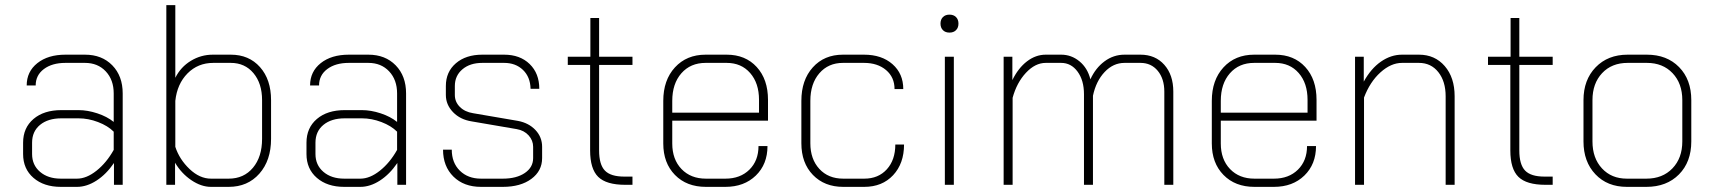

<svg xmlns="http://www.w3.org/2000/svg" viewBox="-20 -720 6677 748"><path d="M70 -120V-164Q70 -222 110.5 -256.5Q151 -291 219 -291H286Q321 -291 359 -278.5Q397 -266 423 -245V-356Q423 -409 392 -442Q361 -475 311 -475H235Q183 -475 151 -451Q119 -427 119 -387H84Q84 -441 125.5 -474Q167 -507 235 -507H311Q377 -507 417.5 -465.5Q458 -424 458 -356V0H424V-85Q394 -41 356 -16.5Q318 8 280 8H217Q151 8 110.5 -27Q70 -62 70 -120ZM280 -24Q317 -24 356 -55Q395 -86 423 -136V-207Q400 -230 362 -244.5Q324 -259 286 -259H219Q167 -259 136 -233.5Q105 -208 105 -164V-120Q105 -77 136 -50.5Q167 -24 217 -24Z M662 -86V0H628V-700H663V-417Q684 -459 723.5 -483Q763 -507 809 -507H879Q950 -507 993 -458.5Q1036 -410 1036 -330V-179Q1036 -95 990.5 -43.5Q945 8 871 8H802Q764 8 725.5 -18Q687 -44 662 -86ZM871 -24Q930 -24 965.5 -66.5Q1001 -109 1001 -179V-330Q1001 -395 967.5 -435Q934 -475 879 -475H811Q751 -475 710.5 -434Q670 -393 663 -327V-148Q679 -99 718.5 -61.5Q758 -24 802 -24Z M1174 -120V-164Q1174 -222 1214.5 -256.5Q1255 -291 1323 -291H1390Q1425 -291 1463 -278.5Q1501 -266 1527 -245V-356Q1527 -409 1496 -442Q1465 -475 1415 -475H1339Q1287 -475 1255 -451Q1223 -427 1223 -387H1188Q1188 -441 1229.5 -474Q1271 -507 1339 -507H1415Q1481 -507 1521.5 -465.5Q1562 -424 1562 -356V0H1528V-85Q1498 -41 1460 -16.5Q1422 8 1384 8H1321Q1255 8 1214.5 -27Q1174 -62 1174 -120ZM1384 -24Q1421 -24 1460 -55Q1499 -86 1527 -136V-207Q1504 -230 1466 -244.5Q1428 -259 1390 -259H1323Q1271 -259 1240 -233.5Q1209 -208 1209 -164V-120Q1209 -77 1240 -50.5Q1271 -24 1321 -24Z M1706 -137H1740Q1740 -86 1771.5 -55Q1803 -24 1854 -24H1939Q1992 -24 2024.5 -46Q2057 -68 2057 -104V-148Q2057 -173 2039.5 -192.5Q2022 -212 1993 -217L1818 -247Q1773 -254 1745 -283Q1717 -312 1717 -350V-385Q1717 -440 1756 -473.5Q1795 -507 1859 -507H1944Q2006 -507 2043.5 -470.5Q2081 -434 2081 -374H2047Q2046 -420 2017.5 -447.5Q1989 -475 1944 -475H1859Q1811 -475 1781.5 -450Q1752 -425 1752 -385V-350Q1752 -323 1771.5 -303.5Q1791 -284 1823 -279L1998 -249Q2040 -241 2066 -213.5Q2092 -186 2092 -148V-104Q2092 -54 2050 -23Q2008 8 1939 8H1854Q1787 8 1746.5 -32Q1706 -72 1706 -137Z M2279 -134V-467H2192V-499H2280V-650H2314V-499H2444V-467H2314V-134Q2314 -79 2336.5 -55.5Q2359 -32 2412 -32H2444V0H2416Q2342 0 2310.5 -31Q2279 -62 2279 -134Z M2564 -161V-327Q2564 -408 2609.5 -457.5Q2655 -507 2729 -507H2811Q2884 -507 2928 -459Q2972 -411 2972 -331V-250H2599V-161Q2599 -99 2635 -61.5Q2671 -24 2730 -24H2806Q2864 -24 2899.5 -59Q2935 -94 2935 -151H2970Q2970 -80 2924.5 -36Q2879 8 2806 8H2730Q2655 8 2609.5 -38.5Q2564 -85 2564 -161ZM2937 -281V-331Q2937 -396 2902.5 -435.5Q2868 -475 2811 -475H2729Q2670 -475 2634.5 -434.5Q2599 -394 2599 -327V-281Z M3102 -162V-327Q3102 -408 3146.5 -457.5Q3191 -507 3264 -507H3346Q3415 -507 3457 -470Q3499 -433 3499 -373H3465Q3465 -419 3432 -447Q3399 -475 3346 -475H3264Q3207 -475 3172 -434.5Q3137 -394 3137 -327V-162Q3137 -100 3172 -62Q3207 -24 3265 -24H3347Q3402 -24 3435 -60.5Q3468 -97 3468 -157H3502Q3502 -83 3459.5 -37.5Q3417 8 3347 8H3265Q3192 8 3147 -38.5Q3102 -85 3102 -162Z M3644 -628Q3644 -644 3653.5 -653.5Q3663 -663 3679 -663Q3695 -663 3704.5 -653.5Q3714 -644 3714 -628Q3714 -612 3704.5 -602.5Q3695 -593 3679 -593Q3663 -593 3653.5 -602.5Q3644 -612 3644 -628ZM3661 -499H3696V0H3661Z M4551 -363V0H4516V-363Q4516 -413 4490.5 -444Q4465 -475 4423 -475H4361Q4317 -475 4283.5 -439.5Q4250 -404 4238 -347V0H4203V-353Q4203 -407 4178 -441Q4153 -475 4114 -475H4054Q4013 -475 3977 -436.5Q3941 -398 3925 -339V0H3890V-499H3924V-408Q3947 -455 3981 -481Q4015 -507 4054 -507H4114Q4154 -507 4185.5 -481Q4217 -455 4228 -411Q4248 -455 4283 -481Q4318 -507 4361 -507H4423Q4481 -507 4516 -467.5Q4551 -428 4551 -363Z M4701 -161V-327Q4701 -408 4746.5 -457.5Q4792 -507 4866 -507H4948Q5021 -507 5065 -459Q5109 -411 5109 -331V-250H4736V-161Q4736 -99 4772 -61.5Q4808 -24 4867 -24H4943Q5001 -24 5036.5 -59Q5072 -94 5072 -151H5107Q5107 -80 5061.5 -36Q5016 8 4943 8H4867Q4792 8 4746.5 -38.5Q4701 -85 4701 -161ZM5074 -281V-331Q5074 -396 5039.5 -435.5Q5005 -475 4948 -475H4866Q4807 -475 4771.5 -434.5Q4736 -394 4736 -327V-281Z M5259 -499H5293V-402Q5321 -453 5360 -480Q5399 -507 5442 -507H5508Q5570 -507 5608.5 -462.5Q5647 -418 5647 -345V0H5612V-345Q5612 -403 5583.5 -439Q5555 -475 5508 -475H5442Q5399 -475 5358 -438Q5317 -401 5294 -340V0H5259Z M5864 -134V-467H5777V-499H5865V-650H5899V-499H6029V-467H5899V-134Q5899 -79 5921.5 -55.5Q5944 -32 5997 -32H6029V0H6001Q5927 0 5895.5 -31Q5864 -62 5864 -134Z M6149 -169V-330Q6149 -409 6196.5 -458Q6244 -507 6321 -507H6396Q6474 -507 6521.5 -458.5Q6569 -410 6569 -330V-169Q6569 -89 6521 -40.5Q6473 8 6394 8H6318Q6242 8 6195.5 -41Q6149 -90 6149 -169ZM6394 -24Q6457 -24 6495.5 -64Q6534 -104 6534 -169V-330Q6534 -395 6496 -435Q6458 -475 6396 -475H6321Q6259 -475 6221.5 -435Q6184 -395 6184 -330V-169Q6184 -104 6221 -64Q6258 -24 6318 -24Z"/></svg>

Font: Bai Jamjuree ExtraLight
Style: Regular
Weight: 275
Designer: Katatrad Aksorn Co.,Ltd.
Foundry: Cadson Demak Co.,Ltd.
Version: Version 1.000; ttfautohint (v1.6)